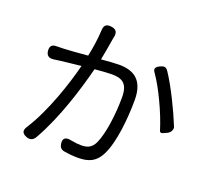

<svg xmlns="http://www.w3.org/2000/svg" viewBox="-133 -945 1245 1136"><g transform="rotate(20 490.0 -377.0)"><path d="M797 -464C826 -404 850 -342 865 -293C867 -286 875 -282 885 -287L907 -297L910 -298C932 -309 940 -331 934 -346C899 -433 835 -566 782 -644C769 -662 756 -662 736 -653C708 -640 700 -627 719 -603C746 -564 773 -515 797 -464ZM234 -489 297 -496C267 -377 204 -183 118 -48C99 -20 104 -1 136 11C160 20 178 12 191 -10C282 -170 342 -372 376 -504C419 -508 459 -511 482 -511C544 -511 586 -494 586 -404C586 -298 570 -171 539 -104C519 -62 490 -54 454 -54C438 -54 415 -56 390 -61C355 -69 335 -57 341 -22C344 -2 353 10 373 14C401 19 434 22 462 22C525 22 573 6 605 -60C646 -141 662 -297 662 -414C662 -546 590 -579 503 -579C479 -579 438 -576 392 -572L405 -642L417 -713C418 -716 418 -718 419 -721C426 -753 416 -771 383 -775C350 -779 337 -766 336 -733C333 -679 325 -621 313 -567C254 -562 196 -557 164 -556C149 -556 135 -555 122 -555C91 -556 77 -543 80 -512C83 -484 99 -473 127 -476C144 -478 160 -480 172 -482Z"/></g></svg>

Font: GenSenRounded2 TW R
Style: Regular
Weight: 400
Version: Version 2.100;PS 2.1;hotconv 16.6.51;makeotf.lib2.5.65220 DE